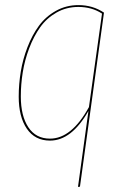

<svg xmlns="http://www.w3.org/2000/svg" viewBox="-20 -548 497 761"><path d="M289.1 192.9 330.6 -108.4Q263.7 9.3 178.2 9.3Q118.7 9.3 86.4 -37.8Q54.2 -85 54.2 -165Q54.2 -214.4 62.3 -263.7Q70.3 -313 88.9 -361.1Q107.4 -409.2 134.3 -445.8Q161.1 -482.4 201.7 -505.1Q242.2 -527.8 291 -527.8Q347.2 -527.8 392.1 -498L296.9 191.9ZM178.2 1.5Q263.7 1.5 332.5 -123.5L384.3 -494.1Q344.2 -520.5 290.5 -520.5Q243.2 -520.5 204.1 -498.3Q165 -476.1 139.4 -440.2Q113.8 -404.3 95.9 -357.2Q78.1 -310.1 70.3 -262Q62.5 -213.9 62.5 -165.5Q62.5 -88.9 92.3 -43.7Q122.1 1.5 178.2 1.5Z"/></svg>

Font: Fira Sans Compressed Eight
Style: Italic
Weight: 100
Width: 3
Italic angle: -8°
Designer: Carrois Corporate & Edenspiekermann AG
Foundry: Carrois Corporate GbR & Edenspiekermann AG
Version: Version 4.203;PS 004.203;hotconv 1.0.88;makeotf.lib2.5.64775